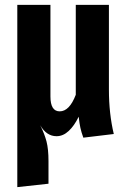

<svg xmlns="http://www.w3.org/2000/svg" viewBox="-20 -550 522 788"><path d="M322 15Q314 -7 310 -25Q306 -43 303 -71Q285 -34 262 -12.5Q239 9 212 9Q171 9 145 -36Q163 0 171 31Q179 62 179 111V204L51 218V-530H187V-154Q187 -93 225 -93Q265 -93 291 -161V-530H427V-182Q427 -84 447 0Z"/></svg>

Font: Fira Sans Extra Condensed SemiBold
Style: Regular
Weight: 600
Width: 1
Designer: Carrois Corporate & Edenspiekermann AG
Foundry: Carrois Corporate GbR & Edenspiekermann AG
Version: Version 4.203